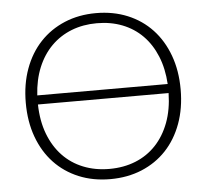

<svg xmlns="http://www.w3.org/2000/svg" viewBox="-52 -771 895 833"><g transform="rotate(-5 396.0 -354.5)"><path d="M733 -354Q733 -272 708.5 -205.2Q684 -138.5 639.5 -91.2Q595 -44 532.8 -18.2Q470.5 7.5 395.5 7.5Q320.5 7.5 258.5 -18.2Q196.5 -44 152 -91.2Q107.5 -138.5 83 -205.2Q58.5 -272 58.5 -354Q58.5 -435.5 83 -502.2Q107.5 -569 152 -616.2Q196.5 -663.5 258.5 -689.5Q320.5 -715.5 395.5 -715.5Q470.5 -715.5 532.8 -689.8Q595 -664 639.5 -616.5Q684 -569 708.5 -502.2Q733 -435.5 733 -354ZM395.5 -37Q458 -37 509.5 -57.8Q561 -78.5 598.2 -118Q635.5 -157.5 656.8 -214Q678 -270.5 679.5 -342.5H110.5Q112 -270.5 133.5 -214Q155 -157.5 192.5 -118Q230 -78.5 281.8 -57.8Q333.5 -37 395.5 -37ZM395.5 -671.5Q335.5 -671.5 285 -651.8Q234.5 -632 197 -594.5Q159.5 -557 137.2 -503.2Q115 -449.5 111 -382H679Q675 -449.5 653 -503.2Q631 -557 594 -594.5Q557 -632 506.5 -651.8Q456 -671.5 395.5 -671.5Z"/></g></svg>

Font: Lato Light
Style: Regular
Weight: 300
Designer: Lukasz Dziedzic
Foundry: tyPoland Lukasz Dziedzic
Version: Version 2.007; 2014-02-27